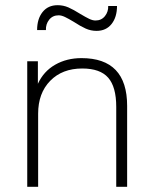

<svg xmlns="http://www.w3.org/2000/svg" viewBox="-20 -720 593 740"><path d="M470 -312V0H428V-308Q428 -385 397 -420.5Q366 -456 297 -456Q220 -456 173.5 -408.5Q127 -361 127 -282V0H85V-484H126V-397Q148 -445 192.5 -470.5Q237 -496 294 -496Q470 -496 470 -312ZM202 -700Q224 -700 243.5 -691.5Q263 -683 290 -666Q310 -654 323.5 -647.5Q337 -641 348 -641Q371 -641 384.5 -658Q398 -675 397 -697H431Q431 -654 410 -627.5Q389 -601 352 -601Q330 -601 310 -610Q290 -619 264 -636Q244 -648 230.5 -654.5Q217 -661 206 -661Q183 -661 169.5 -644Q156 -627 157 -604H123Q123 -647 144 -673.5Q165 -700 202 -700Z"/></svg>

Font: wassup Sans
Style: Light
Weight: 200
Version: Version 2.001